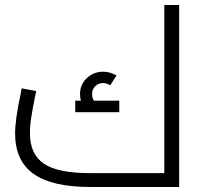

<svg xmlns="http://www.w3.org/2000/svg" viewBox="-20 -743 810 763"><path d="M692 -723V0H337Q187 0 113.5 -52Q40 -104 40 -213Q40 -267 62 -370L66 -392L124 -381Q123 -374 119 -358Q109 -307 104 -275.5Q99 -244 99 -213Q99 -130 154.5 -92.5Q210 -55 337 -55H633V-723ZM454 -343V-297H279V-343H302Q298 -354 298 -369Q298 -407 325 -432.5Q352 -458 390 -458Q418 -458 443 -443L418 -404Q402 -413 390 -413Q371 -413 358.5 -400.5Q346 -388 346 -369Q346 -354 353 -343Z"/></svg>

Font: Cairo Light
Style: Regular
Weight: 300
Designer: Mohamed Gaber, Accademia di Belle Arti di Urbino and others
Foundry: Kief Type Foundry, Accademia di Belle Arti di Urbino and others
Version: Version 3.011